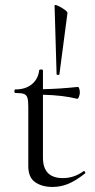

<svg xmlns="http://www.w3.org/2000/svg" viewBox="-20 -728 378 760"><path d="M312 -51Q315 -51 317 -47Q319 -43 316 -41Q279 -12 249.5 0Q220 12 188 12Q146 12 119 -7Q92 -26 92 -70V-305Q92 -330 88.5 -341Q85 -352 75 -356Q65 -360 41 -360Q37 -360 37 -367Q37 -374 41 -374Q81 -374 106 -394.5Q131 -415 135 -449Q135 -453 143 -453Q150 -453 150 -449V-375Q213 -376 289 -384Q291 -384 293.5 -377.5Q296 -371 296 -362Q296 -354 292.5 -345Q289 -336 285 -337Q230 -351 150 -353V-104Q150 -23 229 -23Q273 -23 310 -50ZM247 -676 215 -433Q214 -431 209 -431.5Q204 -432 204 -434L196 -706Q196 -711 209.5 -705Q223 -699 235.5 -690Q248 -681 247 -676Z"/></svg>

Font: Cormorant Garamond
Style: Regular
Weight: 400
Designer: Christian Thalmann (Catharsis Fonts)
Version: Version 3.000